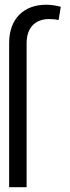

<svg xmlns="http://www.w3.org/2000/svg" viewBox="-20 -780 291 800"><path d="M90.9 0V-600.5C90.9 -663.7 126.4 -700.6 184.3 -700.6C198.9 -700.6 211.6 -699.6 224.1 -696.4L233.3 -751.8C214.1 -756.7 192.8 -760.3 172.9 -760.3C79.9 -760.3 18.1 -702.8 18.1 -600.5V0Z"/></svg>

Font: Karasuma Gothic
Style: Light
Weight: 300
Designer: Rasmus Andersson / Ryoko Nishizuka
Foundry: rsms
Version: Version 1.00